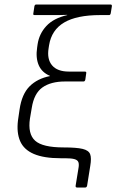

<svg xmlns="http://www.w3.org/2000/svg" viewBox="-20 -703 517 853"><path d="M322 130Q315 130 316 122L328 48Q332 28 328.5 18Q325 8 311 4Q297 0 269 0H249Q175 0 130.5 -19Q86 -38 69.5 -76Q53 -114 60 -169L67 -217Q77 -285 111.5 -319.5Q146 -354 202 -365V-366Q166 -381 152 -413.5Q138 -446 145 -492L147 -506Q154 -553 186 -587.5Q218 -622 279 -636L278 -637Q255 -636 239.5 -636Q224 -636 207 -636H134Q126 -636 128 -643L133 -676Q135 -683 141 -683H471Q478 -683 477 -675L472 -644Q470 -636 465 -636H425Q321 -636 265 -603Q209 -570 198 -502L196 -489Q188 -440 211.5 -412.5Q235 -385 286 -385H357Q365 -385 363 -377L359 -349Q357 -341 351 -341H269Q206 -341 168.5 -314.5Q131 -288 121 -223L113 -176Q103 -108 136 -78Q169 -48 263 -48Q320 -48 347 -41.5Q374 -35 380.5 -18Q387 -1 381 34L367 122Q365 130 359 130Z"/></svg>

Font: Sofia Sans Light
Style: Italic
Weight: 300
Italic angle: -9°
Version: Version 4.100-B